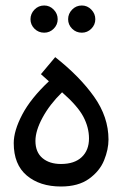

<svg xmlns="http://www.w3.org/2000/svg" viewBox="-20 -679 445 699"><path d="M375 -171Q375 -135 359 -95.5Q343 -56 304 -28Q265 0 202 0Q125 0 77.5 -40Q30 -80 30 -158Q30 -203 61 -262Q92 -321 158 -383L129 -409L181 -471Q270 -401 322.5 -327Q375 -253 375 -171ZM304 -175Q304 -215 283.5 -254Q263 -293 206 -343Q161 -299 135 -251Q109 -203 109 -166Q109 -125 134.5 -103.5Q160 -82 202 -82Q251 -82 277.5 -107Q304 -132 304 -175ZM91 -609Q91 -629 105.5 -644Q120 -659 141 -659Q161 -659 175.5 -644Q190 -629 190 -609Q190 -589 175.5 -574.5Q161 -560 141 -560Q120 -560 105.5 -574.5Q91 -589 91 -609ZM228 -609Q228 -629 242.5 -644Q257 -659 278 -659Q298 -659 312.5 -644Q327 -629 327 -609Q327 -589 312.5 -574.5Q298 -560 278 -560Q257 -560 242.5 -574.5Q228 -589 228 -609Z"/></svg>

Font: Noto Sans Arabic
Style: Regular
Weight: 400
Designer: Nadine Chahine
Foundry: Monotype Imaging Inc.
Version: Version 1.001